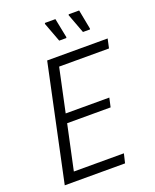

<svg xmlns="http://www.w3.org/2000/svg" viewBox="-161 -980 862 1071"><g transform="rotate(-20 269.5 -444.5)"><path d="M34 0 180 -688H539L527 -633H231L176 -375H435L423 -321H165L108 -55H405L392 0ZM323 -769H281L238 -884L240 -889H302L325 -774ZM464 -769H422L379 -884L381 -889H443L465 -774Z"/></g></svg>

Font: Saira SemiCondensed Light
Style: Italic
Weight: 300
Width: 4
Italic angle: -12°
Designer: Hector Gatti with collaboration of the Omnibus-Type team
Foundry: Omnibus-Type
Version: Version 1.101